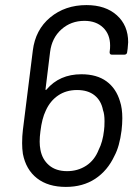

<svg xmlns="http://www.w3.org/2000/svg" viewBox="-20 -728 539 755"><path d="M461 -263Q461 -241 458 -215Q450 -152 430 -115Q403 -57 354.5 -25Q306 7 239 7Q169 7 125.5 -27Q82 -61 70 -123Q67 -143 67 -165Q67 -193 70 -217L109 -529Q119 -611 177.5 -659.5Q236 -708 320 -708Q395 -708 439.5 -668Q484 -628 484 -562Q484 -555 482 -537L480 -523Q480 -519 477 -516Q474 -513 469 -513H420Q411 -513 411 -523L412 -531Q413 -537 413 -549Q413 -593 385.5 -619.5Q358 -646 312 -646Q259 -646 221.5 -612.5Q184 -579 177 -524L159 -377Q158 -375 160 -374.5Q162 -374 163 -376Q214 -436 300 -436Q361 -436 399 -408Q437 -380 452 -329Q461 -302 461 -263ZM389 -215Q391 -228 391 -252Q391 -279 385 -295Q378 -332 352 -353Q326 -374 283 -374Q240 -374 208.5 -352.5Q177 -331 160 -293Q145 -262 139 -212Q136 -190 136 -171Q136 -154 139 -139Q146 -101 173 -78Q200 -55 244 -55Q286 -55 319 -76.5Q352 -98 368 -139Q384 -170 389 -215Z"/></svg>

Font: Barlow
Style: Italic
Weight: 400
Italic angle: -7°
Designer: Jeremy Tribby
Foundry: Tribby Type
Version: Version 1.408